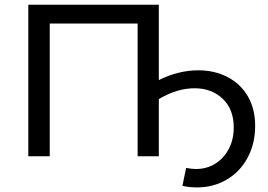

<svg xmlns="http://www.w3.org/2000/svg" viewBox="-20 -664 1140 816"><path d="M823.4 -365.2C767 -365.2 710.9 -351.4 655 -323.8V-644H100.3V0H191.4V-564H564.9V0H655V-242.9C706.6 -273.5 757.2 -288.9 806.8 -288.9C855.3 -288.9 895.2 -274 926.4 -244.3C957.7 -214.5 973.4 -173.9 973.4 -122.4C973.4 -88 966.3 -57.5 952.2 -30.8C938.1 -4.1 918.9 16.7 894.7 31.7C870.5 46.8 843 54.3 812.4 54.3C801.3 54.3 787.5 52.7 771 49.7L755.3 126C774.9 130.3 795.8 132.5 817.9 132.5C863.9 132.5 905.7 121.4 943.5 99.4C981.2 77.3 1010.8 46.3 1032.2 6.4C1053.7 -33.4 1064.4 -78.5 1064.4 -128.8C1064.4 -177.3 1054 -219.3 1033.2 -254.8C1012.3 -290.4 983.5 -317.7 946.7 -336.7C909.9 -355.7 868.8 -365.2 823.4 -365.2Z"/></svg>

Font: Montserrat Ace
Style: Regular
Weight: 500
Designer: Julieta Ulanovsky
Foundry: Julieta Ulanovsky
Version: Version 1